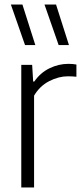

<svg xmlns="http://www.w3.org/2000/svg" viewBox="-20 -828 364 848"><path d="M74 0V-541.5H122L126.5 -468H131.5Q158.5 -507 198.8 -526.5Q239 -546 282 -546Q301.5 -546 317.5 -543V-489Q308 -490 299.2 -490.5Q290.5 -491 279.5 -491Q239 -491 197.2 -469.5Q155.5 -448 130.5 -405.5V0ZM239 -629 176.5 -808H227.5L284.5 -629ZM90.5 -629 28 -808H79L136 -629Z"/></svg>

Font: Encode Sans Semi Condensed Light
Style: Regular
Weight: 300
Width: 4
Designer: Multiple Designers
Foundry: Impallari Type
Version: Version 3.000; ttfautohint (v1.8.3) -l 8 -r 50 -G 200 -x 14 